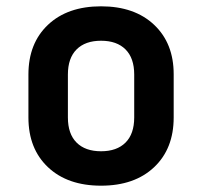

<svg xmlns="http://www.w3.org/2000/svg" viewBox="-20 -579 640 608"><path d="M300 9Q194 9 132 -49.5Q70 -108 70 -207V-343Q70 -442 132 -500.5Q194 -559 300 -559Q406 -559 468 -500.5Q530 -442 530 -344V-207Q530 -108 468 -49.5Q406 9 300 9ZM300 -100Q350 -100 377.5 -127.5Q405 -155 405 -207V-343Q405 -395 377.5 -422.5Q350 -450 300 -450Q250 -450 222.5 -422.5Q195 -395 195 -343V-207Q195 -155 222.5 -127.5Q250 -100 300 -100Z"/></svg>

Font: NKDuy Mono
Style: Bold
Weight: 700
Monospace: yes
Designer: NKDuy
Foundry: NKDuy
Version: Version 2.251; ttfautohint (v1.8.4.7-5d5b)